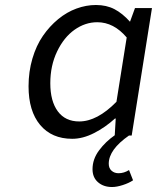

<svg xmlns="http://www.w3.org/2000/svg" viewBox="-20 -542 640 768"><path d="M454.1 150.9Q476.1 150.9 496.1 138.2L512.2 179.2Q495.6 190.4 471.2 198.2Q446.8 206.1 428.2 206.1Q394 206.1 372.1 187Q350.1 168 350.1 134.8Q350.1 94.7 376.2 59.6Q402.3 24.4 439 -1L442.9 -67.9H439.9Q401.4 -32.7 356.4 -9.8Q311.5 13.2 269 13.2Q187 13.2 140.6 -42.2Q94.2 -97.7 94.2 -196.8Q94.2 -255.4 109.6 -307.6Q125 -359.9 151.6 -398.4Q178.2 -437 212.6 -465.3Q247.1 -493.7 285.9 -507.8Q324.7 -522 363.8 -522Q405.8 -522 437.7 -505.4Q469.7 -488.8 500 -455.1L520 -509.8H587.9L506.8 0H496.1Q415 56.2 415 112.8Q415 130.9 426.3 140.9Q437.5 150.9 454.1 150.9ZM296.9 -56.2Q368.7 -56.2 445.8 -134.8L486.8 -392.1Q435.1 -453.1 369.1 -453.1Q320.8 -453.1 278.1 -422.9Q235.4 -392.6 208.3 -335.9Q181.2 -279.3 181.2 -209Q181.2 -137.2 211.2 -96.7Q241.2 -56.2 296.9 -56.2Z"/></svg>

Font: Office Code Pro D Italic
Style: Regular
Weight: 400
Italic angle: -9°
Designer: Nathan Rutzky & Paul D. Hunt
Foundry: Adobe Systems Incorporated
Version: Version 1.004;PS 001.004;hotconv 1.0.70;makeotf.lib2.5.58329